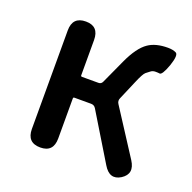

<svg xmlns="http://www.w3.org/2000/svg" viewBox="-106 -671 790 788"><g transform="rotate(20 288.5 -277.0)"><path d="M145 0Q87 0 87 -60V-490Q87 -550 145 -550Q202 -550 202 -490V-336Q202 -331 207 -331H279Q291 -331 296 -342L344 -447Q376 -517 413 -542Q445 -564 498 -564Q520 -564 534 -557Q548 -550 531 -500Q513 -450 501 -453Q496 -454 484 -454Q472 -454 464 -448Q456 -442 446.5 -434.5Q437 -427 419 -384L384 -302Q378 -289 386 -277L514 -79Q546 -29 501 0Q456 28 425 -24L301 -228Q294 -240 280 -240H207Q202 -240 202 -235V-60Q202 0 145 0Z"/></g></svg>

Font: Resource Han Rounded CN Medium
Style: Regular
Weight: 500
Designer: Cyano Hao (round all glyphs); Ryoko NISHIZUKA 西塚涼子 (kana, bopomofo & ideographs); Paul D. Hunt (Latin, Greek & Cyrillic)
Foundry: Cyano Hao
Version: 0.990